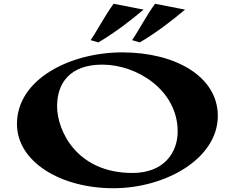

<svg xmlns="http://www.w3.org/2000/svg" viewBox="-20 -990 1246 1019"><path d="M582 9C857 9 1136 -147 1136 -375C1136 -584 911 -712 629 -712C354 -712 70 -571 70 -332C70 -133 299 9 582 9ZM683 -72C386 -72 283 -298 283 -426C283 -547 349 -647 523 -647C709 -647 923 -510 923 -292C923 -180 850 -72 683 -72ZM461 -777 502 -765C589 -816 675 -882 742 -939L583 -970C539 -911 500 -834 461 -777ZM681 -777 722 -765C809 -816 895 -882 962 -939L803 -970C759 -911 720 -834 681 -777Z"/></svg>

Font: Coconat
Style: Bold
Weight: 900
Width: 8
Designer: Sara Lavazza
Foundry: Collletttivo
Version: Version 1.000;Glyphs 3.2 (3217)